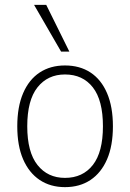

<svg xmlns="http://www.w3.org/2000/svg" viewBox="-20 -761 534 789"><path d="M247 8Q187 8 143 -21.5Q99 -51 75 -106.5Q51 -162 51 -242Q51 -322 75 -378Q99 -434 143 -463Q187 -492 247 -492Q308 -492 352 -463Q396 -434 420 -378Q444 -322 444 -242Q444 -162 420 -106.5Q396 -51 352 -21.5Q308 8 247 8ZM247 -30Q320 -30 361.5 -83Q403 -136 403 -242Q403 -349 361.5 -402Q320 -455 247 -455Q176 -455 134 -402Q92 -349 92 -242Q92 -136 134 -83Q176 -30 247 -30ZM231 -549 120 -741H170L265 -549Z"/></svg>

Font: Nunito Sans 12pt ExtraLight SemiCondensed
Style: Regular
Weight: 200
Width: 4
Version: Version 3.101;gftools[0.9.27]